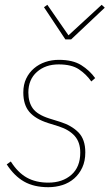

<svg xmlns="http://www.w3.org/2000/svg" viewBox="-20 -767 456 799"><path d="M181 12Q121 12 80 -11.5Q39 -35 8 -83L25 -95Q54 -49 91.5 -28Q129 -7 181 -7Q240 -7 277 -39.5Q314 -72 314 -132Q314 -175 291 -201Q268 -227 225 -241L180 -255Q127 -272 102 -301.5Q77 -331 77 -382Q77 -415 89 -440Q101 -465 121.5 -482.5Q142 -500 168.5 -509Q195 -518 225 -518Q283 -518 318 -496Q353 -474 376 -442L360 -428Q339 -458 308.5 -478.5Q278 -499 224 -499Q169 -499 133.5 -467.5Q98 -436 98 -382Q98 -342 116.5 -316Q135 -290 185 -274L230 -260Q278 -245 306.5 -216Q335 -187 335 -133Q335 -97 322.5 -70Q310 -43 289 -24.5Q268 -6 240 3Q212 12 181 12ZM252 -603 163 -737 177 -747 265 -620 403 -747 416 -735 276 -603Z"/></svg>

Font: IBM Plex Sans Condensed Thin
Style: Italic
Weight: 100
Width: 3
Italic angle: -11°
Designer: Mike Abbink, Paul van der Laan, Pieter van Rosmalen
Foundry: Bold Monday
Version: Version 1.3